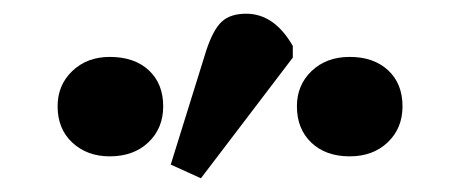

<svg xmlns="http://www.w3.org/2000/svg" viewBox="-20 -843 673 280"><path d="M273 -583 229 -603 281 -770Q291 -800 303.5 -811.5Q316 -823 339 -823Q380 -823 407 -776V-759ZM140 -615Q107 -615 85.5 -635Q64 -655 64 -688Q64 -719 85.5 -739.5Q107 -760 140 -760Q176 -760 197 -740.5Q218 -721 218 -688Q218 -656 196.5 -635.5Q175 -615 140 -615ZM490 -615Q455 -615 434 -635Q413 -655 413 -688Q413 -719 434.5 -739.5Q456 -760 490 -760Q525 -760 546 -740.5Q567 -721 567 -688Q567 -656 545.5 -635.5Q524 -615 490 -615Z"/></svg>

Font: Literata 12pt SemiBold
Style: Regular
Weight: 600
Designer: Latin by Veronika Burian and Jose Scaglione. Greek by Irene Vlachou. Cyrillic by Vera Evstafieva.
Foundry: TypeTogether
Version: Version 3.002